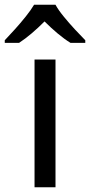

<svg xmlns="http://www.w3.org/2000/svg" viewBox="-60 -786 378 806"><path d="M173 0H85V-536H173ZM173 -766Q185 -744 207.5 -716.5Q230 -689 254.5 -662.5Q279 -636 298 -617V-606H236Q210 -622 182 -645.5Q154 -669 127 -696Q100 -669 73 -646Q46 -623 20 -606H-40V-617Q-21 -637 2.5 -663Q26 -689 48 -716.5Q70 -744 83 -766Z"/></svg>

Font: Noto Music
Style: Regular
Weight: 400
Designer: Monotype Design Team, Benjamin Yang
Foundry: Monotype Imaging Inc.
Version: Version 2.002; ttfautohint (v1.8.4.7-5d5b)